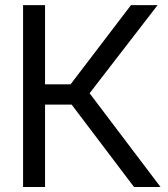

<svg xmlns="http://www.w3.org/2000/svg" viewBox="-20 -748 674 768"><path d="M72.3 -727.5H160.2V-410.6H262.2L503.9 -727.5H610.4L338.4 -375L622.1 0H516.1L266.6 -329.6H160.2V0H72.3Z"/></svg>

Font: Intratopia Thin
Style: Regular
Weight: 100
Designer: Rasmus Andersson
Foundry: rsms
Version: Version 3.000;Glyphs 3.2.3 (3260)